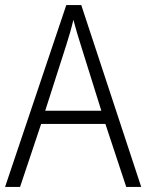

<svg xmlns="http://www.w3.org/2000/svg" viewBox="-20 -787 577 756"><path d="M477 -51H536L300 -767H241L0 -51H59L142 -299H395ZM297 -613 379 -351H158L242 -613C251 -641 261 -675 269 -709C277 -678 289 -638 297 -613Z"/></svg>

Font: Noto Sans Tamil UI SemiCondensed Light
Style: Regular
Weight: 300
Width: 4
Designer: Jelle Bosma - Monotype Design Team
Foundry: Monotype Imaging Inc.
Version: Version 2.004